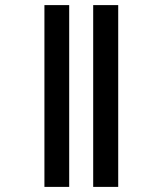

<svg xmlns="http://www.w3.org/2000/svg" viewBox="-20 -682 585 752"><path d="M154 -662V50H251V-662ZM345 -662V50H443V-662Z"/></svg>

Font: Noto Sans Sinhala SemiBold
Style: Regular
Weight: 600
Designer: Jelle Bosma - Monotype Design Team
Foundry: Monotype Imaging Inc.
Version: Version 2.006